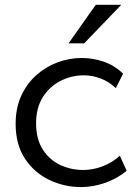

<svg xmlns="http://www.w3.org/2000/svg" viewBox="-20 -766 550 798"><path d="M317 11.5Q247 11.5 184.8 -18.2Q122.5 -48 83.8 -106.5Q45 -165 45 -251.5Q45 -317 68.2 -367.8Q91.5 -418.5 130.8 -453.5Q170 -488.5 219.2 -506.8Q268.5 -525 320 -525Q365.5 -525 410.2 -510Q455 -495 491.5 -460L461.5 -399.5Q433.5 -426.5 398.5 -439.8Q363.5 -453 328 -453Q278 -453 232.5 -430.2Q187 -407.5 158.5 -363Q130 -318.5 130 -254Q130 -187.5 158 -144.2Q186 -101 230.8 -80.2Q275.5 -59.5 325.5 -59.5Q366 -59.5 406.5 -74.8Q447 -90 478 -119L506.5 -56Q465 -22.5 415.5 -5.5Q366 11.5 317 11.5ZM265 -586 378 -746H484L330 -586Z"/></svg>

Font: Mooli
Style: Regular
Weight: 400
Designer: Vernon Adams
Foundry: Vernon Adams
Version: Version 1.000; ttfautohint (v1.8.4.7-5d5b);gftools[0.9.33]